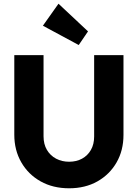

<svg xmlns="http://www.w3.org/2000/svg" viewBox="-20 -1003 742 1034"><path d="M352.2 11Q265.3 11 198.8 -26.2Q132.4 -63.4 94.7 -128.8Q57 -194.1 57 -277.5V-706H214.5V-269Q214.5 -226.5 232.7 -195.7Q251 -164.9 282.3 -148.4Q313.6 -132 352.1 -132Q391.5 -132 421.7 -148.4Q452 -164.9 469.5 -195.4Q487 -225.9 487 -268V-706H645V-276.5Q645 -193 607.8 -128.3Q570.6 -63.5 504.8 -26.2Q439 11 352.2 11ZM404 -760.5 211 -864.5 295 -983 454 -834Z"/></svg>

Font: Marine Company Thin
Style: Regular
Weight: 100
Designer: Rodrigo Fuenzalida
Foundry: fragTYPE
Version: Version 1.000